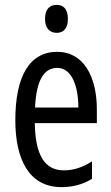

<svg xmlns="http://www.w3.org/2000/svg" viewBox="-20 -759 458 789"><path d="M213 -739C182 -739 165 -719 165 -681C165 -645 183 -624 213 -624C243 -624 259 -645 259 -681C259 -718 244 -739 213 -739ZM215 -546C102 -546 43 -447 43 -265C43 -109 96 10 233 10C279 10 320 -1 358 -24V-96C318 -70 281 -59 242 -59C163 -59 125 -123 123 -253H378V-309C378 -442 325 -546 215 -546ZM215 -480C275 -480 302 -405 302 -317H124C129 -428 160 -480 215 -480Z"/></svg>

Font: Noto Sans Myanmar UI ExtraCondensed
Style: Regular
Weight: 400
Width: 2
Designer: Monotype Design Team
Foundry: Monotype Imaging Inc.
Version: Version 2.103